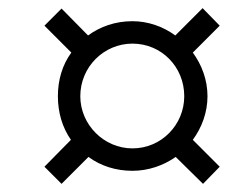

<svg xmlns="http://www.w3.org/2000/svg" viewBox="-20 -594 599 471"><path d="M131 -143 197 -209C227 -187 264 -175 305 -175C344 -175 381 -188 411 -209L478 -143L519 -185L453 -251C475 -281 489 -318 489 -358C489 -398 475 -435 453 -465L519 -531L477 -574L410 -507C380 -529 343 -542 305 -542C263 -542 226 -529 196 -507L131 -573L89 -531L155 -465C133 -435 122 -398 122 -358C122 -318 133 -281 154 -251L89 -185ZM305 -230C235 -230 177 -288 177 -358C177 -430 235 -487 305 -487C376 -487 432 -430 432 -358C432 -288 376 -230 305 -230Z"/></svg>

Font: Noto Serif ExtraCondensed
Style: Italic
Weight: 400
Width: 2
Italic angle: -12°
Designer: Monotype Design Team
Foundry: Monotype Imaging Inc.
Version: Version 2.014